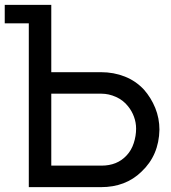

<svg xmlns="http://www.w3.org/2000/svg" viewBox="-30 -770 704 790"><path d="M626 -236.5Q624 -131 552 -63.5Q487 0 385.5 0H88.5V-674H-10.5V-750H181V-473H385.5Q438 -473 483.5 -455Q529 -437 562.5 -401Q591.5 -368 608.8 -325.8Q626 -283.5 626 -236.5ZM497 -332.5Q477 -358 447.2 -371.2Q417.5 -384.5 387.5 -384.5H181V-88.5H387.5Q452 -88.5 490.5 -130Q510.5 -151 520.2 -180.8Q530 -210.5 530 -240.5Q530 -266 521.2 -289.8Q512.5 -313.5 497 -332.5Z"/></svg>

Font: Russisch Sans Medium
Style: Regular
Weight: 500
Width: 4
Designer: Michael Sharanda (font) & Cristiano Sobral (main changes)
Foundry: Michael Sharanda
Version: Version 2.00;September 8, 2020;FontCreator 13.0.0.2681 64-bi